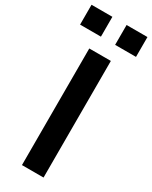

<svg xmlns="http://www.w3.org/2000/svg" viewBox="-290 -1068 888 1121"><g transform="rotate(30 154.5 -507.0)"><path d="M82 0V-786.1H227.5V0ZM-34.2 -879.9V-1013.7H106.4V-879.9ZM202.1 -879.9V-1013.7H342.8V-879.9Z"/></g></svg>

Font: Gothic A1 ExtraBold
Style: Regular
Weight: 800
Designer: HanYang I&C Co.,Ltd.
Foundry: HanYang I&C Co.,Ltd.
Version: Version 2.50